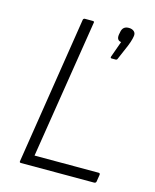

<svg xmlns="http://www.w3.org/2000/svg" viewBox="-103 -737 651 807"><g transform="rotate(15 222.5 -333.0)"><path d="M66 0Q59 0 60 -6L161 -649Q163 -655 169 -655H202Q211 -655 209 -649L113 -45H392Q399 -45 398 -37L393 -6Q391 0 384 0ZM320 -523Q317 -523 316 -525Q315 -527 316 -530L341 -600Q331 -601 326.5 -608Q322 -615 324 -628L326 -638Q330 -666 357 -666Q372 -666 380.5 -658Q389 -650 386 -636L384 -626Q382 -618 379.5 -610.5Q377 -603 373 -593L346 -530Q344 -523 338 -523Z"/></g></svg>

Font: Sofia Sans Semi Condensed Light
Style: Italic
Weight: 300
Italic angle: -9°
Version: Version 4.100